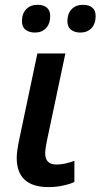

<svg xmlns="http://www.w3.org/2000/svg" viewBox="-20 -760 414 790"><path d="M212.9 -83Q244.6 -83 286.1 -98.1V-11.2Q269 -2.9 240 3.4Q210.9 9.8 180.2 9.8Q48.8 9.8 48.8 -110.8Q48.8 -135.7 59.1 -186L133.8 -540H249L172.9 -180.2Q166 -147 166 -128.9Q166 -83 212.9 -83ZM70.3 -673.8Q70.3 -703.1 87.4 -721.7Q104.5 -740.2 135.3 -740.2Q158.7 -740.2 172.6 -728.8Q186.5 -717.3 186.5 -693.8Q186.5 -662.1 169.2 -644Q151.9 -626 123.5 -626Q100.6 -626 85.4 -637.5Q70.3 -648.9 70.3 -673.8ZM257.3 -673.8Q257.3 -703.1 274.4 -721.7Q291.5 -740.2 322.3 -740.2Q345.7 -740.2 359.6 -728.8Q373.5 -717.3 373.5 -693.8Q373.5 -662.1 356.2 -644Q338.9 -626 310.5 -626Q287.6 -626 272.5 -637.5Q257.3 -648.9 257.3 -673.8Z"/></svg>

Font: Open Sans Semibold
Style: Italic
Weight: 600
Italic angle: -12°
Foundry: Ascender Corporation
Version: Version 1.10